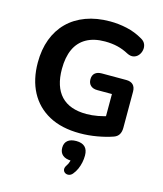

<svg xmlns="http://www.w3.org/2000/svg" viewBox="-141 -819 1021 1202"><g transform="rotate(15 370.0 -218.5)"><path d="M419.2 10.5Q300.5 10.5 218.5 -34Q136.5 -78.5 93.6 -159.5Q50.8 -240.5 50.8 -350.2Q50.8 -434.2 76 -501.5Q101.2 -568.8 149.2 -616.5Q197.2 -664.2 266.4 -689.9Q335.5 -715.5 423.2 -715.5Q477 -715.5 531.6 -703.5Q586.2 -691.5 636.5 -662Q656.8 -650.5 663.9 -632.4Q671 -614.2 667.2 -594.9Q663.5 -575.5 651.4 -560.8Q639.2 -546 620.2 -541.5Q601.2 -537 577.8 -548.8Q543 -567.8 505.6 -576.8Q468.2 -585.8 423.8 -585.8Q352.5 -585.8 303.9 -558.4Q255.2 -531 231.1 -478.6Q207 -426.2 207 -350.2Q207 -235.5 262.6 -176.1Q318.2 -116.8 427 -116.8Q463.2 -116.8 502 -124Q540.8 -131.2 578.5 -144.2L550.2 -82.2V-279H456Q427.2 -279 411.8 -293.5Q396.2 -308 396.2 -333.5Q396.2 -359.8 411.8 -373.5Q427.2 -387.2 456 -387.2H614.2Q643.2 -387.2 658.6 -371.9Q674 -356.5 674 -327.5V-93Q674 -67.8 664 -50.5Q654 -33.2 631.8 -25.2Q586.5 -9.2 530.4 0.6Q474.2 10.5 419.2 10.5ZM444.2 264.5Q433.5 277.2 419.8 279.4Q406 281.5 395.4 274.6Q384.8 267.8 382.8 255.1Q380.8 242.5 391.8 226.2Q401.2 212.8 406.1 195.8Q411 178.8 411 166.2L414 190.2Q376.2 190.2 356.4 173.6Q336.5 157 336.5 126Q336.5 95.2 355.9 79Q375.2 62.8 411.5 62.8Q448.5 62.8 467.8 81.1Q487 99.5 487 137Q487 159 482.4 181.6Q477.8 204.2 468.4 225.6Q459 247 444.2 264.5Z"/></g></svg>

Font: Nunito ExtraLight
Style: Regular
Weight: 200
Designer: Vernon Adams
Foundry: Vernon Adams
Version: Version 3.602;April 4, 2023;FontCreator 14.0.0.2856 64-bit